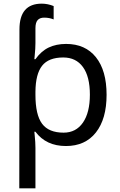

<svg xmlns="http://www.w3.org/2000/svg" viewBox="-20 -785 655 1045"><path d="M207 -765.1Q239.7 -765.1 272 -752V-679.2Q249 -689 220.2 -689Q197.3 -689 185.1 -675.8Q172.9 -662.6 172.9 -630.9V-550.8Q172.9 -521 168.9 -482.9L167 -462.9H172.9Q204.1 -506.8 245.1 -526.4Q286.1 -545.9 339.8 -545.9Q444.3 -545.9 502.2 -473.4Q560.1 -400.9 560.1 -269Q560.1 -137.7 502 -64Q443.8 9.8 338.9 9.8Q231 9.8 172.9 -67.9H167L168.9 -47.9Q172.9 -9.8 172.9 20V240.2H85L85.9 -625Q85.9 -765.1 207 -765.1ZM324.2 -472.2Q244.6 -472.2 209.2 -427.2Q173.8 -382.3 172.9 -286.1V-269Q172.9 -160.2 209 -111.6Q245.1 -63 326.2 -63Q393.6 -63 431.4 -117.7Q469.2 -172.4 469.2 -270Q469.2 -368.2 431.4 -420.2Q393.6 -472.2 324.2 -472.2Z"/></svg>

Font: Noto Sans Southeast Asian
Style: Regular
Weight: 400
Designer: Monotype Design Team
Foundry: Monotype Imaging Inc.
Version: Version 1.06 uh; ttfautohint (v1.4.1)